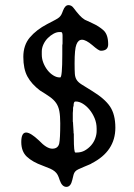

<svg xmlns="http://www.w3.org/2000/svg" viewBox="-20 -659 521 749"><path d="M402 -486Q402 -461 373 -461Q365 -461 340 -483Q315 -504 300 -504Q285 -504 278 -485Q271 -468 271 -412Q271 -385 272 -371Q273 -357 279 -347.5Q285 -338 298.5 -329.5Q312 -321 338 -305Q389 -274 409.5 -243Q430 -212 430 -161Q430 -69 338 -22Q336 -20 328.5 -17Q321 -14 307 -8Q293 -2 285.5 1.5Q278 5 273.5 10Q269 15 267 22.5Q265 30 262 43Q256 70 239 70Q222 70 213 44Q209 31 205 23.5Q201 16 194 10Q187 4 176 -1Q165 -6 146 -13Q107 -27 85 -47.5Q63 -68 63 -105Q63 -142 82 -142Q99 -142 132 -111Q162 -79 184 -79Q206 -79 211 -99Q213 -108 214 -128Q215 -148 215 -178Q215 -207 211.5 -225.5Q208 -244 199 -257Q190 -270 174.5 -281Q159 -292 136 -306Q103 -331 87 -360.5Q71 -390 71 -437Q71 -483 96.5 -513Q122 -543 164 -565Q185 -576 195.5 -581.5Q206 -587 211 -591.5Q216 -596 219 -601.5Q222 -607 226 -618Q234 -639 247 -639Q259 -639 267 -628Q293 -593 308 -584Q310 -582 317.5 -579Q325 -576 339 -569Q366 -557 384 -540.5Q402 -524 402 -486ZM268 -137V-121Q268 -64 274 -64H279Q297 -64 311 -72Q325 -80 335.5 -92Q346 -104 351.5 -119Q357 -134 357 -148V-157Q357 -179 349 -198Q341 -217 329 -231.5Q317 -246 303 -254.5Q289 -263 276 -263H274Q267 -263 267 -246Q265 -241 265 -237Q265 -233 265 -231L264 -218V-185L265 -180V-177L267 -145V-140ZM224 -520Q224 -534 218 -534H212Q201 -534 189 -527.5Q177 -521 166.5 -510.5Q156 -500 149.5 -486Q143 -472 143 -458V-446Q143 -429 149.5 -413Q156 -397 166 -384.5Q176 -372 188.5 -364.5Q201 -357 212 -357H215Q223 -357 223 -447V-482L224 -489Z"/></svg>

Font: Stylish
Style: Regular
Weight: 400
Version: Version 1.64